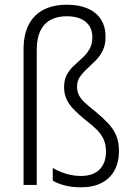

<svg xmlns="http://www.w3.org/2000/svg" viewBox="-20 -785 568 815"><path d="M428 -629Q428 -594 416 -570Q404 -546 386 -528Q368 -510 350 -493.5Q332 -477 319.5 -459.5Q307 -442 307 -417Q307 -396 315.5 -380Q324 -364 341.5 -348Q359 -332 387 -310Q417 -285 439 -261.5Q461 -238 473 -210.5Q485 -183 485 -144Q485 -97 466.5 -62.5Q448 -28 412 -9Q376 10 325 10Q286 10 256.5 2.5Q227 -5 204 -18V-72Q221 -62 240 -54.5Q259 -47 280 -42.5Q301 -38 322 -38Q376 -38 403 -66Q430 -94 430 -141Q430 -170 420.5 -192Q411 -214 392.5 -233Q374 -252 346 -273Q315 -298 294 -319.5Q273 -341 262.5 -364Q252 -387 252 -415Q252 -447 264 -468.5Q276 -490 294 -506.5Q312 -523 330 -539.5Q348 -556 360 -576.5Q372 -597 372 -627Q372 -669 343.5 -692.5Q315 -716 263 -716Q223 -716 194.5 -700.5Q166 -685 151 -653.5Q136 -622 136 -574V0H80V-575Q80 -638 102 -680.5Q124 -723 165.5 -744Q207 -765 264 -765Q315 -765 352 -749Q389 -733 408.5 -702.5Q428 -672 428 -629Z"/></svg>

Font: Noto Sans Hebrew SemiCondensed Light
Style: Regular
Weight: 300
Width: 4
Designer: Monotype Design Team
Foundry: Monotype Imaging Inc.
Version: Version 2.003